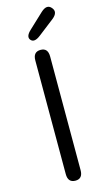

<svg xmlns="http://www.w3.org/2000/svg" viewBox="-142 -993 571 1038"><g transform="rotate(-15 143.5 -473.5)"><path d="M144 0Q102 0 102 -48V-684Q102 -732 144 -732Q185 -732 185 -684V-48Q185 0 144 0ZM160 -807Q123 -778 105 -799Q87 -820 122 -852L204 -929Q240 -962 263 -934Q287 -906 249 -876Z"/></g></svg>

Font: Resource Han Rounded KR Normal
Style: Regular
Weight: 350
Designer: Cyano Hao (round all glyphs); Ryoko NISHIZUKA 西塚涼子 (kana, bopomofo & ideographs); Paul D. Hunt (Latin, Greek & Cyrillic)
Foundry: Cyano Hao
Version: 0.990